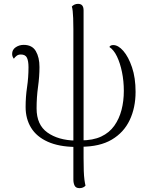

<svg xmlns="http://www.w3.org/2000/svg" viewBox="-20 -749 797 997"><path d="M371 14Q286 13 228 -13Q170 -39 141.5 -85.5Q113 -132 113 -193Q113 -246 120.5 -296.5Q128 -347 128 -400Q128 -432 120 -449Q112 -466 88 -466Q75 -466 66 -459Q57 -452 52 -444Q43 -455 43 -469Q43 -491 61.5 -503.5Q80 -516 103 -516Q147 -516 166 -483.5Q185 -451 185 -401Q185 -352 177.5 -298Q170 -244 170 -186Q170 -101 226 -61Q282 -21 371 -19ZM393 228Q374 228 367.5 215Q361 202 361 183V-598Q361 -632 360 -654.5Q359 -677 357.5 -691.5Q356 -706 353 -715Q358 -721 366.5 -725Q375 -729 385 -729Q400 -729 407 -720.5Q414 -712 414 -695V71Q414 110 415 138Q416 166 418.5 184.5Q421 203 424 215Q419 221 411 224.5Q403 228 393 228ZM400 13V-20Q463 -20 505.5 -40Q548 -60 573.5 -96Q599 -132 611 -178Q623 -224 623 -277Q623 -328 613.5 -374.5Q604 -421 587.5 -455.5Q571 -490 548 -505Q553 -515 568 -515Q594 -515 620.5 -484.5Q647 -454 665.5 -399.5Q684 -345 684 -272Q684 -190 653.5 -125.5Q623 -61 560.5 -24Q498 13 400 13Z"/></svg>

Font: Arima Thin Light
Style: Regular
Weight: 300
Version: Version 1.100